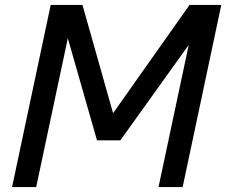

<svg xmlns="http://www.w3.org/2000/svg" viewBox="-20 -760 919 780"><path d="M127 0H29L186 -740H315L446 -277H423L750 -740H879L722 0H624L757 -626L780 -624L469 -190H374L250 -624L260 -626Z"/></svg>

Font: Be Vietnam Pro Variable Thin
Style: Italic
Weight: 100
Italic angle: -12°
Designer: Lam Bao, Tony Le, Vietanh Nguyen
Foundry: Yellow Type Foundry
Version: Version 1.002